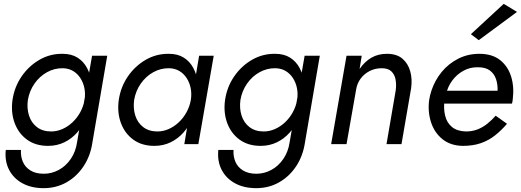

<svg xmlns="http://www.w3.org/2000/svg" viewBox="-20 -750 2710 999"><path d="M89 30Q87 64 99 92Q111 120 138.5 137Q166 154 208 154Q249 154 286 134Q323 114 348.5 76.5Q374 39 381 -10L459 -460H538L461 -10Q451 60 415.5 114Q380 168 326.5 198.5Q273 229 207 229Q143 229 96.5 203.5Q50 178 27 133Q4 88 10 30ZM45 -230Q55 -298 92.5 -352.5Q130 -407 185.5 -439Q241 -471 306 -470Q352 -470 383.5 -450Q415 -430 433 -396Q451 -362 456.5 -319.5Q462 -277 456 -230Q449 -181 430 -137.5Q411 -94 382 -61Q353 -28 314.5 -9.5Q276 9 230 9Q165 9 120.5 -23.5Q76 -56 56 -110.5Q36 -165 45 -230ZM125 -230Q119 -186 131 -148.5Q143 -111 172.5 -88.5Q202 -66 246 -66Q276 -66 304.5 -78.5Q333 -91 357 -113.5Q381 -136 397.5 -166Q414 -196 420 -230Q425 -263 419 -292Q413 -321 398 -344Q383 -367 360.5 -380.5Q338 -394 308 -395Q264 -396 225 -374.5Q186 -353 159.5 -315Q133 -277 125 -230Z M1092 -460 1012 0H939L1016 -460ZM598 -230Q608 -298 645.5 -352.5Q683 -407 738.5 -439Q794 -471 859 -470Q905 -470 936.5 -450Q968 -430 986 -396Q1004 -362 1009.5 -319.5Q1015 -277 1009 -230Q1002 -181 983 -137.5Q964 -94 935 -61Q906 -28 867.5 -9.5Q829 9 783 9Q718 9 673.5 -23.5Q629 -56 609 -110.5Q589 -165 598 -230ZM678 -230Q672 -186 684 -148.5Q696 -111 725.5 -88.5Q755 -66 799 -66Q829 -66 857.5 -78.5Q886 -91 910 -113.5Q934 -136 950.5 -166Q967 -196 973 -230Q978 -263 972 -292Q966 -321 951 -344Q936 -367 913.5 -380.5Q891 -394 861 -395Q817 -396 778 -374.5Q739 -353 712.5 -315Q686 -277 678 -230Z M1195 30Q1193 64 1205 92Q1217 120 1244.5 137Q1272 154 1314 154Q1355 154 1392 134Q1429 114 1454.5 76.5Q1480 39 1487 -10L1565 -460H1644L1567 -10Q1557 60 1521.5 114Q1486 168 1432.5 198.5Q1379 229 1313 229Q1249 229 1202.5 203.5Q1156 178 1133 133Q1110 88 1116 30ZM1151 -230Q1161 -298 1198.5 -352.5Q1236 -407 1291.5 -439Q1347 -471 1412 -470Q1458 -470 1489.5 -450Q1521 -430 1539 -396Q1557 -362 1562.5 -319.5Q1568 -277 1562 -230Q1555 -181 1536 -137.5Q1517 -94 1488 -61Q1459 -28 1420.5 -9.5Q1382 9 1336 9Q1271 9 1226.5 -23.5Q1182 -56 1162 -110.5Q1142 -165 1151 -230ZM1231 -230Q1225 -186 1237 -148.5Q1249 -111 1278.5 -88.5Q1308 -66 1352 -66Q1382 -66 1410.5 -78.5Q1439 -91 1463 -113.5Q1487 -136 1503.5 -166Q1520 -196 1526 -230Q1531 -263 1525 -292Q1519 -321 1504 -344Q1489 -367 1466.5 -380.5Q1444 -394 1414 -395Q1370 -396 1331 -374.5Q1292 -353 1265.5 -315Q1239 -277 1231 -230Z M2039 -280Q2043 -311 2038 -337Q2033 -363 2016 -379Q1999 -395 1966 -395Q1932 -395 1903.5 -380.5Q1875 -366 1856.5 -341Q1838 -316 1833 -284L1783 0H1703L1783 -460H1862L1851 -391Q1877 -429 1912 -449.5Q1947 -470 1993 -470Q2044 -470 2073.5 -445Q2103 -420 2114.5 -379Q2126 -338 2119 -290L2069 0H1991Z M2271 -278H2569Q2570 -312 2560.5 -339.5Q2551 -367 2528.5 -383.5Q2506 -400 2467 -400Q2426 -401 2391.5 -382Q2357 -363 2333.5 -331.5Q2310 -300 2301 -260L2293 -230Q2287 -186 2296 -148.5Q2305 -111 2332 -89Q2359 -67 2405 -66Q2438 -66 2465.5 -77Q2493 -88 2516.5 -107Q2540 -126 2559 -148L2618 -106Q2590 -73 2557 -46.5Q2524 -20 2483 -5.5Q2442 9 2388 9Q2324 8 2282 -26Q2240 -60 2222.5 -114.5Q2205 -169 2213 -230Q2215 -243 2218 -255Q2221 -267 2225 -279Q2243 -333 2278.5 -376Q2314 -419 2364 -444.5Q2414 -470 2474 -470Q2541 -470 2582 -437.5Q2623 -405 2639.5 -351.5Q2656 -298 2648 -234Q2647 -228 2646.5 -222.5Q2646 -217 2644 -211H2260ZM2471 -541 2430 -572 2601 -730 2670 -688Z"/></svg>

Font: Jost
Style: Italic
Weight: 400
Italic angle: -5°
Version: Version 3.710